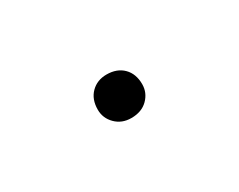

<svg xmlns="http://www.w3.org/2000/svg" viewBox="-28 -415 219 176"><g transform="rotate(-30 81.5 -327.0)"><path d="M105 -326Q105 -317 98.5 -310.5Q92 -304 81 -304Q71 -304 64.5 -310.5Q58 -317 58 -326Q58 -337 64.5 -343.5Q71 -350 81 -350Q92 -350 98.5 -343.5Q105 -337 105 -326Z"/></g></svg>

Font: Fira Sans Thin
Style: Regular
Weight: 100
Designer: bBox Type GmbH & Carrois Corporate GbR & Edenspiekermann AG
Foundry: bBox Type GmbH & Carrois Corporate GbR & Edenspiekermann AG
Version: Version 4.301